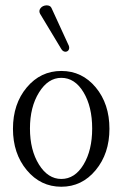

<svg xmlns="http://www.w3.org/2000/svg" viewBox="-20 -692 461 723"><path d="M227.1 -497.1Q216.3 -497.1 210 -508.8L130.9 -640.1Q125 -651.4 132.6 -661.1Q140.1 -670.9 154.8 -671.9Q169.4 -671.9 173.8 -662.1L236.8 -524.9Q242.7 -514.2 239.5 -506.1Q236.3 -498 227.1 -497.1ZM210.9 11.2Q132.8 11.2 80.8 -51.3Q28.8 -113.8 28.8 -207Q28.8 -300.8 80.8 -362.8Q132.8 -424.8 210.9 -424.8Q289.1 -424.8 340.6 -362.8Q392.1 -300.8 392.1 -207Q392.1 -113.8 340.3 -51.3Q288.6 11.2 210.9 11.2ZM210.9 -18.1Q261.7 -18.1 294.4 -72Q327.1 -126 327.1 -208Q327.1 -290.5 294.4 -344.7Q261.7 -398.9 210.9 -398.9Q161.1 -398.9 127 -344Q92.8 -289.1 92.8 -208Q92.8 -127 126.7 -72.5Q160.6 -18.1 210.9 -18.1Z"/></svg>

Font: Junicode SmCond Light
Style: Regular
Weight: 300
Width: 4
Designer: Peter S. Baker
Version: Version 2.206